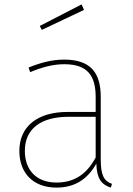

<svg xmlns="http://www.w3.org/2000/svg" viewBox="-20 -842 606 873"><path d="M362 -797 351 -822 161 -724 170 -706ZM438 -119V-402C438 -512 391 -571 272 -571C218 -571 167 -558 110 -535L117 -514C173 -537 222 -550 272 -550C379 -550 415 -497 415 -400V-333H287C154 -333 68 -270 68 -156C68 -56 130 11 237 11C320 11 378 -27 418 -98C420 -31 440 -3 484 11L489 -6C453 -19 438 -44 438 -119ZM237 -12C147 -12 93 -67 93 -156C93 -258 168 -311 292 -311H415V-126C377 -55 323 -12 237 -12Z"/></svg>

Font: Glow Sans SC Normal Thin
Style: Regular
Weight: 100
Designer: Ryoko NISHIZUKA (kana, bopomofo & ideographs); Paul D. Hunt (Latin, Greek & Cyrillic); Sandoll Communications, Soo-young
Version: Version 0.93